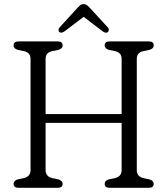

<svg xmlns="http://www.w3.org/2000/svg" viewBox="-20 -898 800 918"><path d="M198 -84.5Q198 -53.5 231.5 -46L258.5 -40.5Q279.5 -34 279.5 -19Q279.5 0 256 0H68.5Q45 0 45 -19Q45 -34.5 65.5 -40.5L92.5 -46Q126 -53.5 126 -84.5V-616.5Q126 -646.5 94.5 -653.5L65.5 -659.5Q45 -665.5 45 -681Q45 -700 68.5 -700H256Q279.5 -700 279.5 -681Q279.5 -665.5 258.5 -659.5L229.5 -653.5Q198 -646.5 198 -616.5V-352.5H561.5V-616.5Q561.5 -646.5 530 -653.5L501 -659.5Q480.5 -665.5 480.5 -681Q480.5 -700 504 -700H691.5Q715 -700 715 -681Q715 -665.5 694 -659.5L665 -653.5Q634 -646.5 634 -616.5V-84.5Q634 -53.5 667 -46L694 -40.5Q715 -34 715 -19Q715 0 691.5 0H504Q480.5 0 480.5 -19Q480.5 -34.5 501 -40.5L528 -46Q561.5 -53.5 561.5 -84.5V-310.5H198ZM495.5 -744.5Q486 -737 470.5 -748.5L380 -817.5L289 -748.5Q273.5 -737.5 264 -744.5Q260 -748 259.8 -754.5Q259.5 -761 265.5 -767.5L350 -860Q358 -868.5 364.2 -873.5Q370.5 -878.5 380 -878.5Q389 -878.5 395.5 -873.5Q402 -868.5 410 -860L495 -767.5Q501 -761 500.2 -754.5Q499.5 -748 495.5 -744.5Z"/></svg>

Font: Fraunces 72pt SuperSoft Light
Style: Regular
Weight: 300
Version: Version 1.000;[0bf87f6ff]